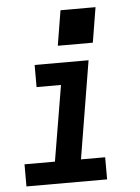

<svg xmlns="http://www.w3.org/2000/svg" viewBox="-53 -788 606 830"><g transform="rotate(-5 250.0 -373.0)"><path d="M28 0V-96H160L215 -424H109V-520H343L273 -96H378V0ZM368 -594H216L241 -746H393Z"/></g></svg>

Font: Iosevka SS04 Oblique
Style: Bold
Weight: 700
Italic angle: -9°
Monospace: yes
Designer: Belleve Invis
Foundry: Belleve Invis
Version: Version 19.0.0; ttfautohint (v1.8.4)